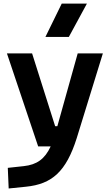

<svg xmlns="http://www.w3.org/2000/svg" viewBox="-20 -815 626 1069"><path d="M28.3 234.4 124.5 224.6C269.5 210 348.1 140.6 407.2 -45.9L552.7 -517.6H412.6L299.3 -112.3H287.1L158.7 -517.6H18.6L192.4 0H262.2C229.5 70.8 184.6 102.1 112.8 109.9L23.4 119.6ZM232.9 -609.4H363.3L463.9 -794.9H323.7Z"/></svg>

Font: Cascadia Code
Style: Bold
Weight: 700
Monospace: yes
Designer: Aaron Bell
Foundry: Saja Typeworks
Version: Version 2404.023